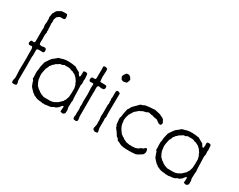

<svg xmlns="http://www.w3.org/2000/svg" viewBox="-99 -1271 2173 1748"><g transform="rotate(30 987.5 -397.5)"><path d="M82 -304V-351Q84 -382 73 -392Q68 -392 55.5 -390.5Q43 -389 40 -392Q31 -398 32.5 -412.5Q34 -427 42 -433Q48 -437 57 -433.5Q66 -430 70 -433Q81 -435 79 -460Q80 -477 79 -526Q78 -575 81 -592Q73 -621 79 -638Q79 -645 79.5 -658.5Q80 -672 79.5 -682.5Q79 -693 76 -700Q82 -724 82 -739Q84 -743 88 -749.5Q92 -756 95 -761.5Q98 -767 100 -772Q105 -779 112.5 -784Q120 -789 132.5 -795.5Q145 -802 149 -804Q182 -806 201 -805Q210 -799 211.5 -779Q213 -759 204 -752Q203 -750 183.5 -750Q164 -750 161 -750Q154 -748 133 -731Q132 -726 127.5 -717Q123 -708 122 -701Q122 -697 123 -686.5Q124 -676 123.5 -669Q123 -662 120 -657Q124 -649 123.5 -623.5Q123 -598 127 -589Q124 -585 124 -581.5Q124 -578 125.5 -572.5Q127 -567 127 -564Q126 -560 124 -554Q122 -548 122 -544V-514Q122 -511 123 -503Q124 -495 123 -490Q123 -486 122 -474Q121 -462 122 -454.5Q123 -447 127 -440Q130 -438 138.5 -437.5Q147 -437 149 -435Q151 -435 156.5 -437Q162 -439 166 -440H185Q186 -438 194 -433Q198 -427 198 -416Q198 -405 194 -399Q193 -398 191 -397Q189 -396 188 -395Q187 -394 184.5 -393.5Q182 -393 179 -394Q174 -394 163.5 -394.5Q153 -395 147.5 -395Q142 -395 135 -393.5Q128 -392 123 -388Q121 -375 122.5 -347Q124 -319 120 -309Q122 -232 120 -60Q120 -58 124.5 -43.5Q129 -29 127 -20Q122 -13 107 -11.5Q92 -10 82 -14Q72 -28 84 -64V-90Q84 -99 82.5 -118.5Q81 -138 81 -148Q81 -158 82.5 -226.5Q84 -295 82 -304Z M593 -8Q593 -13 595.5 -35.5Q598 -58 595 -64Q587 -63 582 -58.5Q577 -54 572 -46.5Q567 -39 565 -36Q560 -33 552 -26.5Q544 -20 540 -17Q538 -16 532.5 -15.5Q527 -15 524 -14Q506 -2 500 0Q491 3 468.5 5Q446 7 437 10Q421 6 414 10Q400 4 382 5Q358 0 352 0Q351 -2 344 -3.5Q337 -5 335 -8Q333 -8 327.5 -11Q322 -14 318 -14Q316 -15 313 -18.5Q310 -22 308 -23Q307 -26 302 -27.5Q297 -29 296 -30Q294 -34 286 -41Q278 -48 275 -52Q274 -53 267 -61Q260 -69 256 -74Q254 -82 247 -97Q240 -112 239 -123Q238 -128 232.5 -133Q227 -138 226 -143Q228 -152 226 -183Q226 -214 225 -217Q226 -220 227 -227.5Q228 -235 229 -238Q229 -253 231.5 -267Q234 -281 238 -296.5Q242 -312 244 -321Q248 -326 254.5 -337.5Q261 -349 266 -354Q271 -363 289 -384Q302 -392 335 -421Q358 -427 360 -427Q399 -444 472 -436Q496 -431 505 -432Q509 -428 518.5 -423.5Q528 -419 532 -416Q551 -404 559 -402Q562 -399 566.5 -390Q571 -381 575.5 -376Q580 -371 587 -369Q593 -374 593 -400Q593 -404 592.5 -414.5Q592 -425 593 -427Q600 -434 613 -433.5Q626 -433 633 -427Q636 -420 637 -400Q638 -380 639 -375Q639 -373 638.5 -369.5Q638 -366 637.5 -363.5Q637 -361 636 -359Q642 -330 634 -306Q636 -285 636.5 -230.5Q637 -176 641 -146Q641 -143 639 -138Q637 -133 638 -129Q638 -90 636 -83Q637 -80 637.5 -74Q638 -68 639 -63Q640 -58 642 -55Q641 -52 642 -35Q643 -18 639 -14Q638 -10 620 0Q596 -5 593 -8ZM330 -80 341 -71Q362 -55 395 -45Q401 -44 466 -44Q480 -48 488 -47Q494 -53 505 -53Q517 -64 529 -66Q536 -73 550.5 -85.5Q565 -98 571 -105Q576 -120 584 -127Q585 -134 589.5 -145Q594 -156 595 -162Q599 -207 598 -254Q591 -279 590 -287Q582 -296 578 -313Q577 -316 573.5 -319.5Q570 -323 568 -326Q568 -330 564 -333.5Q560 -337 560 -340L535 -364Q522 -369 521 -370Q518 -370 515 -373.5Q512 -377 508 -378Q496 -382 488 -381Q483 -388 469 -390Q455 -392 441.5 -391Q428 -390 415 -392Q411 -391 404 -386.5Q397 -382 393 -381Q389 -382 383 -381Q377 -380 376 -380Q346 -360 340 -358Q327 -342 316 -336Q315 -330 300 -315Q298 -302 283 -277Q282 -272 275.5 -242Q269 -212 272 -197Q276 -166 277 -157Q281 -150 285 -134Q292 -125 299 -107Q304 -103 312 -94.5Q320 -86 324 -83Z M834 -379Q831 -378 821.5 -377.5Q812 -377 809 -375Q793 -382 776 -379Q771 -373 769 -366Q767 -359 768 -344L769 -329Q770 -323 769 -310.5Q768 -298 768 -294Q768 -261 768 -221.5Q768 -182 768 -132.5Q768 -83 768 -56Q768 -55 771 -38.5Q774 -22 772 -14Q770 -3 753.5 -2.5Q737 -2 730 -9Q726 -16 726.5 -28.5Q727 -41 730 -48Q728 -57 730 -94Q730 -96 731 -103Q732 -110 731 -113Q731 -117 729.5 -124.5Q728 -132 728 -133Q728 -138 729 -148Q730 -158 730 -162Q730 -172 728 -192Q728 -205 729 -231.5Q730 -258 730 -272Q730 -281 728 -303.5Q726 -326 727 -338Q730 -371 727 -376Q722 -379 710 -377Q698 -375 694 -376Q694 -377 687 -379Q678 -386 679.5 -400Q681 -414 689 -420Q693 -421 705.5 -420.5Q718 -420 722 -422Q726 -427 727 -434Q728 -441 727.5 -452Q727 -463 727 -468Q729 -506 728 -524Q725 -556 730 -561Q738 -565 750.5 -563Q763 -561 768 -556Q771 -545 771 -532Q771 -519 769.5 -502.5Q768 -486 768 -477Q768 -457 772 -423Q781 -420 807.5 -421Q834 -422 840 -416Q850 -395 834 -379Z M987 -537Q968 -529 948 -529Q945 -530 940.5 -533Q936 -536 932 -536Q920 -555 919 -561Q919 -566 920 -570.5Q921 -575 923.5 -579.5Q926 -584 927 -586Q938 -603 941 -605Q957 -612 971 -607Q985 -602 998 -578Q1002 -570 995 -555Q988 -540 987 -537ZM980 -419 978 -244Q978 -183 980 -173Q979 -170 978 -163Q977 -156 975 -153Q978 -141 976.5 -105Q975 -69 976 -55Q977 -49 978.5 -42Q980 -35 981.5 -28.5Q983 -22 984 -19Q986 -10 978 -7Q970 -4 956 -4Q941 -7 932 -22Q931 -31 935.5 -46.5Q940 -62 940 -69Q941 -74 940 -82Q939 -90 939 -93Q939 -96 939.5 -104Q940 -112 940 -115Q940 -122 937.5 -135Q935 -148 935 -153Q935 -162 937 -186V-277Q939 -285 941 -290Q938 -297 939 -315Q940 -333 936 -340L939 -358Q940 -366 939 -382Q938 -398 939 -409.5Q940 -421 945 -427Q958 -434 980 -419Z M1444 -400 1447 -392Q1448 -391 1450 -390L1452 -388Q1457 -365 1441 -356Q1429 -356 1420.5 -360.5Q1412 -365 1403.5 -372.5Q1395 -380 1389 -383Q1354 -386 1337 -395Q1328 -393 1314.5 -397.5Q1301 -402 1297 -402Q1284 -399 1274 -391Q1267 -391 1257 -387.5Q1247 -384 1241 -384Q1238 -382 1232 -378.5Q1226 -375 1221 -372.5Q1216 -370 1211 -369Q1206 -365 1194 -353.5Q1182 -342 1174 -337Q1169 -330 1160 -314Q1151 -298 1146 -291Q1146 -288 1138 -265Q1131 -240 1133 -220L1137 -208L1135 -202Q1135 -201 1137 -195Q1140 -169 1157 -142Q1161 -134 1170 -123Q1179 -112 1182 -107Q1190 -103 1200 -94Q1200 -93 1201.5 -92.5Q1203 -92 1205 -91.5Q1207 -91 1208 -90Q1209 -88 1219 -83L1220 -80Q1236 -74 1237 -72Q1240 -70 1247.5 -67.5Q1255 -65 1258 -63Q1260 -63 1271.5 -61.5Q1283 -60 1288 -58Q1298 -61 1316 -57Q1331 -60 1349 -60Q1351 -61 1375 -69Q1384 -74 1395 -85Q1399 -85 1412 -90Q1417 -92 1425 -100.5Q1433 -109 1441 -110Q1449 -107 1452 -94.5Q1455 -82 1453 -69Q1453 -66 1449.5 -60.5Q1446 -55 1447 -52Q1440 -44 1422 -34Q1404 -24 1398 -19Q1382 -14 1379 -12Q1312 -5 1253 -11Q1236 -15 1228 -16Q1226 -18 1216.5 -21Q1207 -24 1204 -28Q1199 -29 1191 -33Q1183 -37 1179 -38Q1167 -55 1167 -57Q1155 -63 1151 -68Q1134 -98 1129 -102Q1127 -111 1116 -118Q1109 -132 1105 -134Q1106 -140 1104.5 -144Q1103 -148 1100 -152Q1097 -156 1096 -159Q1096 -168 1093 -186.5Q1090 -205 1090 -218Q1090 -231 1096 -243Q1096 -260 1111 -328Q1112 -331 1117.5 -336.5Q1123 -342 1124 -347Q1125 -350 1129.5 -356.5Q1134 -363 1135 -367Q1141 -371 1149.5 -381Q1158 -391 1163 -395Q1169 -399 1176.5 -408.5Q1184 -418 1192 -423.5Q1200 -429 1212 -430Q1226 -438 1234 -441Q1264 -447 1334 -451Q1341 -449 1361 -445Q1381 -441 1390 -438Q1428 -421 1436 -414Q1437 -413 1444 -400Z M1890 -8Q1890 -13 1892.5 -35.5Q1895 -58 1892 -64Q1884 -63 1879 -58.5Q1874 -54 1869 -46.5Q1864 -39 1862 -36Q1857 -33 1849 -26.5Q1841 -20 1837 -17Q1835 -16 1829.5 -15.5Q1824 -15 1821 -14Q1803 -2 1797 0Q1788 3 1765.5 5Q1743 7 1734 10Q1718 6 1711 10Q1697 4 1679 5Q1655 0 1649 0Q1648 -2 1641 -3.5Q1634 -5 1632 -8Q1630 -8 1624.5 -11Q1619 -14 1615 -14Q1613 -15 1610 -18.5Q1607 -22 1605 -23Q1604 -26 1599 -27.5Q1594 -29 1593 -30Q1591 -34 1583 -41Q1575 -48 1572 -52Q1571 -53 1564 -61Q1557 -69 1553 -74Q1551 -82 1544 -97Q1537 -112 1536 -123Q1535 -128 1529.5 -133Q1524 -138 1523 -143Q1525 -152 1523 -183Q1523 -214 1522 -217Q1523 -220 1524 -227.5Q1525 -235 1526 -238Q1526 -253 1528.5 -267Q1531 -281 1535 -296.5Q1539 -312 1541 -321Q1545 -326 1551.5 -337.5Q1558 -349 1563 -354Q1568 -363 1586 -384Q1599 -392 1632 -421Q1655 -427 1657 -427Q1696 -444 1769 -436Q1793 -431 1802 -432Q1806 -428 1815.5 -423.5Q1825 -419 1829 -416Q1848 -404 1856 -402Q1859 -399 1863.5 -390Q1868 -381 1872.5 -376Q1877 -371 1884 -369Q1890 -374 1890 -400Q1890 -404 1889.5 -414.5Q1889 -425 1890 -427Q1897 -434 1910 -433.5Q1923 -433 1930 -427Q1933 -420 1934 -400Q1935 -380 1936 -375Q1936 -373 1935.5 -369.5Q1935 -366 1934.5 -363.5Q1934 -361 1933 -359Q1939 -330 1931 -306Q1933 -285 1933.5 -230.5Q1934 -176 1938 -146Q1938 -143 1936 -138Q1934 -133 1935 -129Q1935 -90 1933 -83Q1934 -80 1934.5 -74Q1935 -68 1936 -63Q1937 -58 1939 -55Q1938 -52 1939 -35Q1940 -18 1936 -14Q1935 -10 1917 0Q1893 -5 1890 -8ZM1627 -80 1638 -71Q1659 -55 1692 -45Q1698 -44 1763 -44Q1777 -48 1785 -47Q1791 -53 1802 -53Q1814 -64 1826 -66Q1833 -73 1847.5 -85.5Q1862 -98 1868 -105Q1873 -120 1881 -127Q1882 -134 1886.5 -145Q1891 -156 1892 -162Q1896 -207 1895 -254Q1888 -279 1887 -287Q1879 -296 1875 -313Q1874 -316 1870.5 -319.5Q1867 -323 1865 -326Q1865 -330 1861 -333.5Q1857 -337 1857 -340L1832 -364Q1819 -369 1818 -370Q1815 -370 1812 -373.5Q1809 -377 1805 -378Q1793 -382 1785 -381Q1780 -388 1766 -390Q1752 -392 1738.5 -391Q1725 -390 1712 -392Q1708 -391 1701 -386.5Q1694 -382 1690 -381Q1686 -382 1680 -381Q1674 -380 1673 -380Q1643 -360 1637 -358Q1624 -342 1613 -336Q1612 -330 1597 -315Q1595 -302 1580 -277Q1579 -272 1572.5 -242Q1566 -212 1569 -197Q1573 -166 1574 -157Q1578 -150 1582 -134Q1589 -125 1596 -107Q1601 -103 1609 -94.5Q1617 -86 1621 -83Z"/></g></svg>

Font: FuturaRenner Light
Style: Regular
Weight: 300
Designer: BSozoo
Foundry: BSozoo
Version: Version 1.001;PS 001.001;hotconv 1.0.70;makeotf.lib2.5.58329